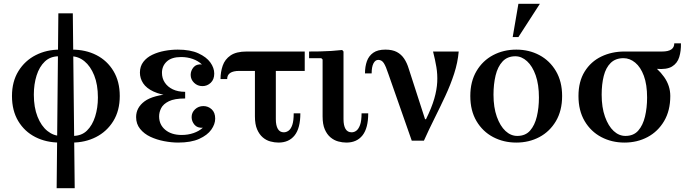

<svg xmlns="http://www.w3.org/2000/svg" viewBox="-20 -740 3602 1010"><path d="M158 -242Q158 -175 177.5 -126Q197 -77 229.5 -51Q262 -25 300 -25L295 10Q223 10 166 -19Q109 -48 76 -103Q43 -158 43 -235Q43 -311 77 -366Q111 -421 168 -450Q225 -479 295 -479L290 -444Q245 -444 216 -416.5Q187 -389 172.5 -343Q158 -297 158 -242ZM495 -227Q495 -295 475.5 -343.5Q456 -392 424 -418Q392 -444 353 -444L358 -479Q431 -479 487.5 -450Q544 -421 577 -366Q610 -311 610 -235Q610 -158 576 -103Q542 -48 485 -19Q428 10 358 10L363 -25Q409 -25 437.5 -53Q466 -81 480.5 -127Q495 -173 495 -227ZM278 250 287 -670H363L373 250Z M696 -124Q696 -174 740.5 -207Q785 -240 889 -247L887 -234Q825 -241 787.5 -258.5Q750 -276 733 -302Q716 -328 716 -358Q716 -391 734 -414.5Q752 -438 781.5 -452Q811 -466 846 -472.5Q881 -479 915 -479Q981 -479 1023.5 -459.5Q1066 -440 1086.5 -411.5Q1107 -383 1107 -353Q1107 -322 1088.5 -304.5Q1070 -287 1045 -287Q1019 -287 1001 -304.5Q983 -322 983 -346Q983 -368 998 -386Q1013 -404 1042 -401Q1022 -420 993.5 -430Q965 -440 933 -440Q883 -440 857.5 -416.5Q832 -393 832 -357Q832 -328 847 -305.5Q862 -283 889 -270Q916 -257 954 -257V-222Q898 -222 868.5 -207.5Q839 -193 828 -171.5Q817 -150 817 -128Q817 -84 849.5 -57Q882 -30 936 -30Q969 -30 998 -40Q1027 -50 1047 -68Q1018 -66 1003 -84Q988 -102 988 -124Q988 -148 1006 -165Q1024 -182 1050 -182Q1075 -182 1093.5 -165Q1112 -148 1112 -116Q1112 -87 1091.5 -58Q1071 -29 1028 -9.5Q985 10 917 10Q882 10 843 2.5Q804 -5 771 -20.5Q738 -36 717 -62Q696 -88 696 -124Z M1583 -367H1239Q1175 -367 1175 -324H1140Q1140 -361 1151.5 -394.5Q1163 -428 1193 -448.5Q1223 -469 1278 -469H1583ZM1431 -392V-113Q1431 -80 1441.5 -62Q1452 -44 1473 -44Q1486 -44 1498 -52.5Q1510 -61 1517.5 -82.5Q1525 -104 1525 -144H1560Q1560 -66 1530 -28Q1500 10 1445 10Q1424 10 1402 4Q1380 -2 1362 -17.5Q1344 -33 1332.5 -59.5Q1321 -86 1321 -128V-392Z M1802 10Q1781 10 1759 4Q1737 -2 1718.5 -17.5Q1700 -33 1688.5 -59.5Q1677 -86 1677 -128V-427L1670 -434H1606V-469Q1632 -469 1662.5 -469.5Q1693 -470 1723.5 -472Q1754 -474 1780 -477L1787 -469V-113Q1787 -80 1797.5 -62Q1808 -44 1830 -44Q1843 -44 1854.5 -52.5Q1866 -61 1874 -82.5Q1882 -104 1882 -144H1917Q1917 -66 1887 -28Q1857 10 1802 10Z M2393 -469Q2388 -411 2369 -352.5Q2350 -294 2322.5 -235Q2295 -176 2265.5 -117Q2236 -58 2210 0H2146L2216 -113H2221Q2251 -174 2264.5 -221Q2278 -268 2280 -308.5Q2282 -349 2275.5 -387.5Q2269 -426 2258 -469ZM2007 -479Q2044 -479 2067.5 -466.5Q2091 -454 2106 -431.5Q2121 -409 2130 -379L2216 -113L2146 0L2023 -351Q2010 -391 1999 -408Q1988 -425 1970 -425Q1954 -425 1944.5 -406.5Q1935 -388 1935 -354H1900Q1900 -390 1910 -418Q1920 -446 1943.5 -462.5Q1967 -479 2007 -479Z M2696 -479Q2763 -479 2817.5 -450Q2872 -421 2904.5 -366Q2937 -311 2937 -235Q2937 -158 2904.5 -103Q2872 -48 2817.5 -19Q2763 10 2696 10Q2629 10 2574 -19Q2519 -48 2486.5 -103Q2454 -158 2454 -235Q2454 -311 2486.5 -366Q2519 -421 2574 -450Q2629 -479 2696 -479ZM2701 -25Q2744 -25 2768.5 -53Q2793 -81 2804 -127Q2815 -173 2815 -227Q2815 -295 2798 -343.5Q2781 -392 2752.5 -418Q2724 -444 2691 -444Q2649 -444 2623.5 -416.5Q2598 -389 2587 -343Q2576 -297 2576 -242Q2576 -175 2593.5 -126Q2611 -77 2639 -51Q2667 -25 2701 -25ZM2677 -545 2707 -720H2820L2707 -545Z M3265 -469H3463Q3527 -469 3527 -512H3562Q3563 -472 3553 -439.5Q3543 -407 3515 -390Q3487 -373 3433 -378L3384 -383ZM3145 -242Q3145 -175 3162.5 -126Q3180 -77 3208 -51Q3236 -25 3270 -25L3265 10Q3198 10 3143 -19Q3088 -48 3055.5 -103Q3023 -158 3023 -235Q3023 -311 3055.5 -363.5Q3088 -416 3143 -442.5Q3198 -469 3265 -469L3260 -434Q3218 -434 3192.5 -409Q3167 -384 3156 -340.5Q3145 -297 3145 -242ZM3384 -227Q3384 -295 3367 -341Q3350 -387 3321.5 -410.5Q3293 -434 3260 -434L3265 -469Q3332 -450 3386.5 -415.5Q3441 -381 3473.5 -335Q3506 -289 3506 -235Q3506 -158 3473.5 -103Q3441 -48 3386.5 -19Q3332 10 3265 10L3270 -25Q3313 -25 3337.5 -53Q3362 -81 3373 -127Q3384 -173 3384 -227Z"/></svg>

Font: Brygada 1918 SemiBold
Style: Regular
Weight: 600
Designer: Mateusz Machalski | Borys Kosmynka | Przemek Hoffer
Foundry: NIEPODLEGLA 2018
Version: Version 3.006